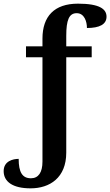

<svg xmlns="http://www.w3.org/2000/svg" viewBox="-29 -789 602 1049"><path d="M138 240C243 240 333 182 333 45V-476H472V-536H333V-593C333 -679 348 -717 390 -717C432 -717 446 -671 446 -636C515 -636 553 -656 553 -698C553 -739 516 -769 397 -769C268 -769 203 -700 203 -578V-536H113V-476H203V94C203 153 181 185 140 185C93 185 73 152 73 79C42 79 -9 91 -9 146C-9 204 41 240 138 240Z"/></svg>

Font: Noto Serif SemiBold
Style: Regular
Weight: 600
Designer: Monotype Design Team
Foundry: Monotype Imaging Inc.
Version: Version 2.013